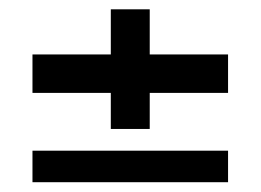

<svg xmlns="http://www.w3.org/2000/svg" viewBox="-20 -528 546 402"><path d="M212 -258V-333.5H48V-414H212V-508.5H293.5V-414H457.5V-333.5H293.5V-258ZM48 -146.5V-212.5H457.5V-146.5Z"/></svg>

Font: Big Shoulders Medium
Style: Regular
Weight: 500
Designer: Patric King
Foundry: XO Type Co
Version: Version 2.002